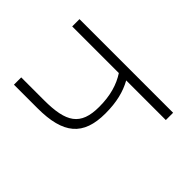

<svg xmlns="http://www.w3.org/2000/svg" viewBox="-148 -662 783 783"><g transform="rotate(-45 244.0 -270.0)"><path d="M418 0V-540H376V-271C336 -245 287 -230 222 -230C114 -230 82 -281 82 -409V-540H40V-404C40 -256 93 -193 221 -193C286.5 -193 334 -205.5 376 -228.5V0Z"/></g></svg>

Font: Vela Sans ExtLt
Style: Regular
Weight: 200
Designer: Principal design: Mikhail Sharanda - project Manrope.
Design modification: Ravid Balaliev
Foundry: Mikhail Sharanda
Version: Version 1.001